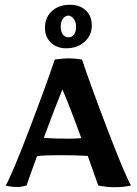

<svg xmlns="http://www.w3.org/2000/svg" viewBox="-20 -778 572 803"><path d="M391 -2Q360 -91 347 -126Q294 -129 231 -129Q163 -129 135 -125Q118 -80 91 -2Q69 4 51 4Q28 4 4 -2Q32 -52 103 -238Q174 -424 209 -529Q244 -534 268 -534Q293 -534 323 -529Q358 -424 429 -238Q500 -52 528 -2Q496 5 458 5Q427 5 391 -2ZM320 -200Q273 -330 241 -404Q209 -326 163 -201Q212 -198 269 -198Q290 -198 320 -200ZM168 -662Q168 -705 197 -731.5Q226 -758 273 -758Q314 -758 339 -734.5Q364 -711 364 -671Q364 -630 333.5 -603Q303 -576 257 -576Q217 -576 192.5 -600Q168 -624 168 -662ZM298 -666Q298 -702 269 -713Q253 -713 243.5 -700.5Q234 -688 234 -666Q234 -646 242.5 -634Q251 -622 266 -622Q281 -622 289.5 -633.5Q298 -645 298 -666Z"/></svg>

Font: Mirza SemiBold
Style: Regular
Weight: 600
Designer: Arabic design by Kourosh Beigpour, Latin design by Eduardo Tunni, engineering by Lasse Fister
Version: Version 1.0010g